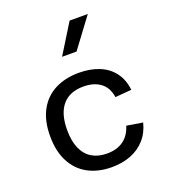

<svg xmlns="http://www.w3.org/2000/svg" viewBox="-147 -913 914 1032"><g transform="rotate(-20 310.0 -397.0)"><path d="M315.8 12Q239.2 12 181.4 -18.8Q123.7 -49.5 91.7 -110.2Q59.7 -170.8 59.7 -257.8Q59.7 -345.3 92.3 -405.4Q125 -465.5 183.8 -495.6Q242.7 -525.7 320.8 -525.7Q384.8 -525.7 435.4 -505.5Q486 -485.3 517.2 -444.4Q548.5 -403.5 555 -343.3L461.7 -335.5Q452.8 -392.7 415.2 -420.3Q377.5 -448 318.3 -448Q239.2 -448 198.1 -399.3Q157 -350.7 157 -257.8Q157 -194 176.2 -151Q195.5 -108 231.3 -86.8Q267.2 -65.7 316.7 -65.7Q372.8 -65.7 410.2 -92.2Q447.5 -118.8 463.7 -171.2L555 -156.3Q541.2 -101 507.2 -63.2Q473.3 -25.3 424.4 -6.7Q375.5 12 315.8 12ZM349 -637.2 474.8 -806.2H370.7L266.2 -637.2Z"/></g></svg>

Font: Monaspace Neon Var ExtraLight
Style: Regular
Weight: 200
Designer: Riley Cran and the Lettermatic Team
Version: Version 1.200 (Monaspace Neon Var)